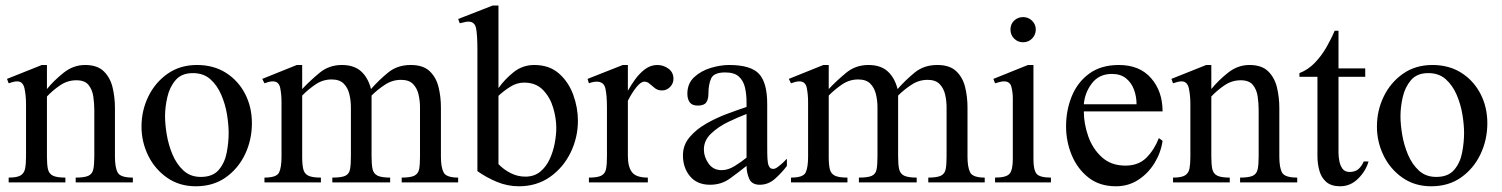

<svg xmlns="http://www.w3.org/2000/svg" viewBox="-20 -647 5326 681"><path d="M451.2 0H248.5V-17.1Q279.3 -17.1 293.2 -23.4Q307.1 -29.8 310.8 -46.1Q314.5 -62.5 314.5 -91.3V-256.8Q314.5 -279.8 311 -304.2Q307.6 -328.6 294.2 -345.5Q280.8 -362.3 251 -362.3Q219.2 -362.3 192.9 -344.2Q166.5 -326.2 146.5 -304.7V-91.3Q146.5 -63 150.1 -46.9Q153.8 -30.8 167.7 -23.9Q181.6 -17.1 211.9 -17.1V0H10.7V-17.1Q40.5 -17.1 53.2 -24.9Q65.9 -32.7 69.1 -49.3Q72.3 -65.9 72.3 -91.3V-277.8Q72.3 -308.1 66.9 -333.3Q61.5 -358.4 41 -358.4Q33.7 -358.4 25.9 -356.2Q18.1 -354 10.7 -351.6L4.9 -367.2L128.4 -416.5H146.5V-331.1Q170.9 -361.3 205.6 -388.9Q240.2 -416.5 281.7 -416.5Q325.7 -416.5 348.6 -393.6Q371.6 -370.6 379.6 -335.7Q387.7 -300.8 387.7 -264.2V-91.3Q387.7 -52.7 397.5 -34.9Q407.2 -17.1 451.2 -17.1Z M873.5 -210Q873.5 -151.4 849.4 -100.3Q825.2 -49.3 780.8 -17.8Q736.3 13.7 674.3 13.7Q616.2 13.7 572.8 -16.6Q529.3 -46.9 505.6 -95.2Q481.9 -143.6 481.9 -198.2Q481.9 -254.9 506.1 -304.7Q530.3 -354.5 574.5 -385.5Q618.7 -416.5 678.7 -416.5Q737.8 -416.5 781.5 -388.7Q825.2 -360.8 849.4 -314Q873.5 -267.1 873.5 -210ZM791 -175.3Q791 -204.6 785.2 -240.7Q779.3 -276.9 764.9 -310.5Q750.5 -344.2 726.1 -366Q701.7 -387.7 664.1 -387.7Q624 -387.7 602.8 -362.8Q581.5 -337.9 573.5 -302.5Q565.4 -267.1 565.4 -234.9Q565.4 -206.1 571.5 -169.4Q577.6 -132.8 592 -98.6Q606.4 -64.5 630.9 -42Q655.3 -19.5 692.4 -19.5Q734.9 -19.5 756.1 -44.7Q777.3 -69.8 784.2 -106Q791 -142.1 791 -175.3Z M1605 0H1404.8V-17.1Q1436 -17.1 1449.7 -23.9Q1463.4 -30.8 1466.6 -46.9Q1469.7 -63 1469.7 -91.3V-266.6Q1469.7 -289.1 1464.6 -311.5Q1459.5 -334 1445.1 -348.9Q1430.7 -363.8 1402.3 -363.8Q1371.6 -363.8 1345.2 -346.4Q1318.8 -329.1 1297.9 -308.1V-91.3Q1297.9 -63 1301.5 -46.9Q1305.2 -30.8 1319.3 -23.9Q1333.5 -17.1 1363.8 -17.1V0H1158.7V-17.1Q1190.9 -17.1 1204.6 -23.4Q1218.3 -29.8 1221.4 -46.1Q1224.6 -62.5 1224.6 -91.3V-266.6Q1224.6 -290 1219.2 -312.7Q1213.9 -335.4 1199.2 -350.3Q1184.6 -365.2 1156.2 -365.2Q1125 -365.2 1098.9 -347.4Q1072.8 -329.6 1051.8 -308.1V-91.3Q1051.8 -63 1055.7 -46.9Q1059.6 -30.8 1073.5 -23.9Q1087.4 -17.1 1118.2 -17.1V0H918V-17.1Q960.9 -17.1 969.7 -34.9Q978.5 -52.7 978.5 -91.3V-284.7Q978.5 -311.5 973.9 -335Q969.2 -358.4 947.8 -358.4Q939.9 -358.4 932.4 -356.2Q924.8 -354 918 -351.6L910.2 -367.2L1032.7 -416.5H1051.8V-331.1Q1080.6 -361.8 1114 -389.2Q1147.5 -416.5 1192.4 -416.5Q1235.8 -416.5 1260.7 -394Q1285.6 -371.6 1295.9 -331.1Q1324.7 -363.8 1357.2 -390.1Q1389.6 -416.5 1437 -416.5Q1481 -416.5 1504.2 -394.3Q1527.3 -372.1 1535.6 -337.6Q1543.9 -303.2 1543.9 -266.6V-91.3Q1543.9 -53.7 1553.5 -35.4Q1563 -17.1 1605 -17.1Z M2029.8 -218.8Q2029.8 -159.2 2003.9 -106Q1978 -52.7 1930.9 -19.5Q1883.8 13.7 1820.3 13.7Q1780.3 13.7 1742.9 -1.7Q1705.6 -17.1 1673.3 -40V-468.8Q1673.3 -520 1668.9 -545.2Q1664.6 -570.3 1641.6 -570.3Q1633.8 -570.3 1626.5 -568.1Q1619.1 -565.9 1610.8 -564.5L1605 -579.6L1727.5 -627.4H1748V-334.5Q1770.5 -366.2 1802.2 -391.4Q1834 -416.5 1875 -416.5Q1928.2 -416.5 1962.4 -386.5Q1996.6 -356.4 2013.2 -310.8Q2029.8 -265.1 2029.8 -218.8ZM1953.1 -193.4Q1953.1 -227.5 1942.1 -264.6Q1931.2 -301.8 1906 -327.9Q1880.9 -354 1838.9 -354Q1813 -354 1789.6 -339.1Q1766.1 -324.2 1748 -307.1V-64.9Q1766.6 -45.4 1791.3 -33Q1815.9 -20.5 1843.3 -20.5Q1874.5 -20.5 1895.8 -37.8Q1917 -55.2 1929.4 -82Q1941.9 -108.9 1947.5 -138.7Q1953.1 -168.5 1953.1 -193.4Z M2368.7 -367.2Q2368.7 -351.1 2356.7 -338.6Q2344.7 -326.2 2328.1 -326.2Q2313.5 -326.2 2303.2 -334Q2293 -341.8 2284.4 -349.6Q2275.9 -357.4 2265.6 -357.4Q2252.9 -357.4 2237.1 -337.6Q2221.2 -317.9 2207 -289.6V-93.8Q2207 -55.2 2221.7 -36.1Q2236.3 -17.1 2277.8 -17.1V0H2068.8V-17.1Q2099.1 -17.1 2112.5 -23.9Q2126 -30.8 2129.4 -46.9Q2132.8 -63 2132.8 -91.3V-266.1Q2132.8 -308.1 2127.4 -332.8Q2122.1 -357.4 2096.2 -357.4Q2084 -357.4 2068.8 -351.6L2064 -367.2L2189 -416.5H2207V-325.2Q2217.3 -343.8 2232.4 -365Q2247.6 -386.2 2267.6 -401.4Q2287.6 -416.5 2311.5 -416.5Q2333 -416.5 2350.8 -403.6Q2368.7 -390.6 2368.7 -367.2Z M2771 -84V-58.6Q2754.4 -36.1 2730 -13.9Q2705.6 8.3 2674.8 8.3Q2646.5 8.3 2637.2 -13.2Q2627.9 -34.7 2627.9 -58.6Q2598.6 -35.2 2568.4 -13.4Q2538.1 8.3 2498.5 8.3Q2452.6 8.3 2427.5 -21.7Q2402.3 -51.8 2402.3 -96.2Q2402.3 -132.8 2426.3 -160.9Q2450.2 -189 2486.6 -209.5Q2522.9 -230 2561.3 -244.1Q2599.6 -258.3 2627.9 -267.6V-284.2Q2627.9 -311.5 2622.6 -335.7Q2617.2 -359.9 2601.1 -375Q2585 -390.1 2552.2 -390.1Q2512.2 -390.1 2502.4 -368.9Q2492.7 -347.7 2492.7 -314.5Q2492.7 -294.9 2484.9 -283.7Q2477.1 -272.5 2455.1 -272.5Q2434.6 -272.5 2426.3 -284.2Q2418 -295.9 2418 -314.5Q2418 -351.1 2442.4 -373.5Q2466.8 -396 2501.2 -406.2Q2535.6 -416.5 2565.9 -416.5Q2642.6 -416.5 2671.9 -385.3Q2701.2 -354 2701.2 -278.3V-140.6Q2701.2 -123.5 2701.4 -102.3Q2701.7 -81.1 2703.6 -69.8Q2704.6 -61.5 2709 -54.7Q2713.4 -47.9 2722.7 -47.9Q2729.5 -47.9 2739.3 -55.2Q2749 -62.5 2758.1 -71Q2767.1 -79.6 2771 -84ZM2627.9 -87.9V-242.7Q2598.1 -231.4 2562.7 -214.4Q2527.3 -197.3 2502 -173.1Q2476.6 -148.9 2476.6 -116.7Q2476.6 -90.3 2493.2 -66.9Q2509.8 -43.5 2539.6 -43.5Q2562.5 -43.5 2586.2 -58.3Q2609.9 -73.2 2627.9 -87.9Z M3472.7 0H3272.5V-17.1Q3303.7 -17.1 3317.4 -23.9Q3331.1 -30.8 3334.2 -46.9Q3337.4 -63 3337.4 -91.3V-266.6Q3337.4 -289.1 3332.3 -311.5Q3327.1 -334 3312.7 -348.9Q3298.3 -363.8 3270 -363.8Q3239.3 -363.8 3212.9 -346.4Q3186.5 -329.1 3165.5 -308.1V-91.3Q3165.5 -63 3169.2 -46.9Q3172.9 -30.8 3187 -23.9Q3201.2 -17.1 3231.4 -17.1V0H3026.4V-17.1Q3058.6 -17.1 3072.3 -23.4Q3085.9 -29.8 3089.1 -46.1Q3092.3 -62.5 3092.3 -91.3V-266.6Q3092.3 -290 3086.9 -312.7Q3081.5 -335.4 3066.9 -350.3Q3052.2 -365.2 3023.9 -365.2Q2992.7 -365.2 2966.6 -347.4Q2940.4 -329.6 2919.4 -308.1V-91.3Q2919.4 -63 2923.3 -46.9Q2927.2 -30.8 2941.2 -23.9Q2955.1 -17.1 2985.8 -17.1V0H2785.6V-17.1Q2828.6 -17.1 2837.4 -34.9Q2846.2 -52.7 2846.2 -91.3V-284.7Q2846.2 -311.5 2841.6 -335Q2836.9 -358.4 2815.4 -358.4Q2807.6 -358.4 2800 -356.2Q2792.5 -354 2785.6 -351.6L2777.8 -367.2L2900.4 -416.5H2919.4V-331.1Q2948.2 -361.8 2981.7 -389.2Q3015.1 -416.5 3060.1 -416.5Q3103.5 -416.5 3128.4 -394Q3153.3 -371.6 3163.6 -331.1Q3192.4 -363.8 3224.9 -390.1Q3257.3 -416.5 3304.7 -416.5Q3348.6 -416.5 3371.8 -394.3Q3395 -372.1 3403.3 -337.6Q3411.6 -303.2 3411.6 -266.6V-91.3Q3411.6 -53.7 3421.1 -35.4Q3430.7 -17.1 3472.7 -17.1Z M3653.8 -542.5Q3653.8 -523.9 3640.9 -510.5Q3627.9 -497.1 3608.9 -497.1Q3590.3 -497.1 3577.1 -510Q3564 -522.9 3564 -542.5Q3564 -561.5 3577.1 -574Q3590.3 -586.4 3608.9 -586.4Q3627.4 -586.4 3640.6 -573.5Q3653.8 -560.5 3653.8 -542.5ZM3707.5 0H3509.3V-17.1Q3548.8 -17.1 3560.5 -30.5Q3572.3 -43.9 3572.3 -82.5V-298.8Q3572.3 -318.8 3567.4 -338.6Q3562.5 -358.4 3541 -358.4Q3534.2 -358.4 3525.9 -356.2Q3517.6 -354 3509.3 -351.6L3503.4 -367.2L3626 -416.5H3645.5V-82.5Q3645.5 -43.9 3656.7 -30.5Q3668 -17.1 3707.5 -17.1Z M4090.3 -157.2 4103.5 -147.5Q4097.7 -106 4075.2 -69.1Q4052.7 -32.2 4017.6 -9.3Q3982.4 13.7 3938 13.7Q3879.9 13.7 3840.6 -17.3Q3801.3 -48.3 3781.2 -96.9Q3761.2 -145.5 3761.2 -198.2Q3761.2 -256.3 3781.7 -306.2Q3802.2 -356 3843.8 -386.2Q3885.3 -416.5 3948.7 -416.5Q4022 -416.5 4062.7 -369.9Q4103.5 -323.2 4103.5 -252H3824.2Q3824.2 -208.5 3839.8 -163.8Q3855.5 -119.1 3888.2 -89.4Q3920.9 -59.6 3971.7 -59.6Q4018.1 -59.6 4046.1 -87.6Q4074.2 -115.7 4090.3 -157.2ZM3824.2 -277.3H4011.2Q4011.2 -304.2 4002.2 -328.9Q3993.2 -353.5 3973.9 -369.1Q3954.6 -384.8 3923.8 -384.8Q3878.4 -384.8 3853 -351.6Q3827.6 -318.4 3824.2 -277.3Z M4581.1 0H4378.4V-17.1Q4409.2 -17.1 4423.1 -23.4Q4437 -29.8 4440.7 -46.1Q4444.3 -62.5 4444.3 -91.3V-256.8Q4444.3 -279.8 4440.9 -304.2Q4437.5 -328.6 4424.1 -345.5Q4410.6 -362.3 4380.9 -362.3Q4349.1 -362.3 4322.8 -344.2Q4296.4 -326.2 4276.4 -304.7V-91.3Q4276.4 -63 4280 -46.9Q4283.7 -30.8 4297.6 -23.9Q4311.5 -17.1 4341.8 -17.1V0H4140.6V-17.1Q4170.4 -17.1 4183.1 -24.9Q4195.8 -32.7 4199 -49.3Q4202.1 -65.9 4202.1 -91.3V-277.8Q4202.1 -308.1 4196.8 -333.3Q4191.4 -358.4 4170.9 -358.4Q4163.6 -358.4 4155.8 -356.2Q4147.9 -354 4140.6 -351.6L4134.8 -367.2L4258.3 -416.5H4276.4V-331.1Q4300.8 -361.3 4335.4 -388.9Q4370.1 -416.5 4411.6 -416.5Q4455.6 -416.5 4478.5 -393.6Q4501.5 -370.6 4509.5 -335.7Q4517.6 -300.8 4517.6 -264.2V-91.3Q4517.6 -52.7 4527.3 -34.9Q4537.1 -17.1 4581.1 -17.1Z M4816.9 -74.2H4834Q4824.7 -41 4797.4 -13.7Q4770 13.7 4733.4 13.7Q4701.7 13.7 4684.1 -1.7Q4666.5 -17.1 4659.7 -41.7Q4652.8 -66.4 4652.8 -93.8V-374.5H4588.9V-387.7Q4619.6 -399.4 4643.3 -424.1Q4667 -448.7 4684.6 -479.2Q4702.1 -509.8 4713.9 -538.1H4727.5V-404.3H4822.3V-374.5H4727.5V-104.5Q4727.5 -91.3 4730.5 -75.7Q4733.4 -60.1 4741.7 -48.6Q4750 -37.1 4766.6 -37.1Q4786.6 -37.1 4798.3 -47.4Q4810.1 -57.6 4816.9 -74.2Z M5255.4 -210Q5255.4 -151.4 5231.2 -100.3Q5207 -49.3 5162.6 -17.8Q5118.2 13.7 5056.2 13.7Q4998 13.7 4954.6 -16.6Q4911.1 -46.9 4887.5 -95.2Q4863.8 -143.6 4863.8 -198.2Q4863.8 -254.9 4887.9 -304.7Q4912.1 -354.5 4956.3 -385.5Q5000.5 -416.5 5060.5 -416.5Q5119.6 -416.5 5163.3 -388.7Q5207 -360.8 5231.2 -314Q5255.4 -267.1 5255.4 -210ZM5172.9 -175.3Q5172.9 -204.6 5167 -240.7Q5161.1 -276.9 5146.7 -310.5Q5132.3 -344.2 5107.9 -366Q5083.5 -387.7 5045.9 -387.7Q5005.9 -387.7 4984.6 -362.8Q4963.4 -337.9 4955.3 -302.5Q4947.3 -267.1 4947.3 -234.9Q4947.3 -206.1 4953.4 -169.4Q4959.5 -132.8 4973.9 -98.6Q4988.3 -64.5 5012.7 -42Q5037.1 -19.5 5074.2 -19.5Q5116.7 -19.5 5137.9 -44.7Q5159.2 -69.8 5166 -106Q5172.9 -142.1 5172.9 -175.3Z"/></svg>

Font: Scheherazade New
Style: Regular
Weight: 400
Designer: SIL International
Foundry: SIL International
Version: Version 4.000